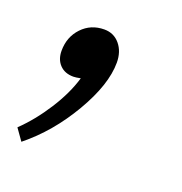

<svg xmlns="http://www.w3.org/2000/svg" viewBox="-72 -158 358 377"><g transform="rotate(20 107.5 30.5)"><path d="M132 -48Q132 -2 96 59.5Q60 121 9 162L-8 138Q20 111 43 75Q66 39 76 5Q66 7 61 7Q43 7 32.5 -4Q22 -15 22 -33Q22 -62 40.5 -81.5Q59 -101 87 -101Q107 -101 119.5 -86Q132 -71 132 -48Z"/></g></svg>

Font: Sarabun ExtraLight
Style: Italic
Weight: 275
Italic angle: -10°
Designer: Suppakit Chalermlarp | Katatrad Co.,Ltd.
Foundry: Cadson Demak Co.,Ltd.
Version: Version 1.000; ttfautohint (v1.6)